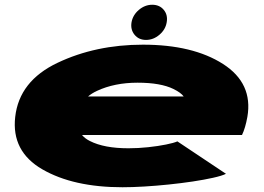

<svg xmlns="http://www.w3.org/2000/svg" viewBox="-20 -780 1113 808"><path d="M495.5 8Q288.5 8 158 -67.5Q27.5 -143 44 -288Q61 -439 221.8 -515.5Q382.5 -592 581.5 -592Q791.5 -592 918.5 -510.8Q1045.5 -429.5 1021 -288Q1012.5 -241 998.5 -212H325Q338 -196.5 358.5 -186.5Q418.5 -156 520.5 -156Q561.5 -156 603.5 -160.5Q645.5 -165 678.8 -171.8Q712 -178.5 726.5 -185L931 -48.5Q913.5 -40 876.5 -31.8Q839.5 -23.5 791.2 -16.2Q743 -9 690 -3.5Q637 2 586.5 5Q536 8 495.5 8ZM350.5 -374H753Q741.5 -390 710 -405.5Q656 -432 559 -432Q462 -432 388 -397.5Q366.5 -387.5 350.5 -374ZM594.5 -612Q564 -612 546.2 -633.8Q528.5 -655.5 533.5 -686Q539 -717 564.5 -738.5Q590 -760 620.5 -760Q651.5 -760 669.2 -738.5Q687 -717 681.5 -686Q676.5 -655.5 651 -633.8Q625.5 -612 594.5 -612Z"/></svg>

Font: Anybody UltraExpanded Black
Style: Italic
Weight: 900
Width: 9
Italic angle: -10°
Designer: Tyler Finck
Foundry: Etcetera Type Company
Version: Version 1.010; ttfautohint (v1.8.3) -l 8 -r 50 -G 200 -x 14 